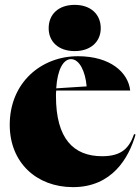

<svg xmlns="http://www.w3.org/2000/svg" viewBox="-20 -754 577 789"><path d="M280 15C440 15 509 -104 537 -201L531 -203C512 -149 483 -112 400 -112C282 -112 210 -184 210 -359C210 -367 210 -375 211 -382H515C507 -456 434 -523 300 -523C151 -523 20 -416 20 -241C20 -86 130 15 280 15ZM180 -638C180 -583 220 -544 287 -544C353 -544 394 -583 394 -638C394 -695 353 -734 287 -734C220 -734 180 -695 180 -638ZM211 -391C216 -470 241 -511 272 -511C306 -511 331 -461 336 -399Z"/></svg>

Font: Nyght Serif Dark
Style: Regular
Weight: 800
Designer: Maksym Kobuzan
Version: Version 0.410;Glyphs 3.1.2 (3151)